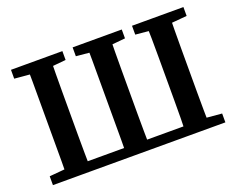

<svg xmlns="http://www.w3.org/2000/svg" viewBox="-107 -852 1279 1039"><g transform="rotate(-20 532.5 -332.0)"><path d="M122 0Q124 -52 124 -103Q124 -154 124 -206Q124 -258 124 -309V-355Q124 -408 124 -459.5Q124 -511 124 -562.5Q124 -614 122 -664H258Q257 -613 256.5 -561.5Q256 -510 256 -458Q256 -406 256 -355V-309Q256 -257 256 -205Q256 -153 256.5 -102Q257 -51 258 0ZM465 0Q467 -51 467 -102Q467 -153 467 -205Q467 -257 467 -309V-355Q467 -407 467 -458.5Q467 -510 467 -561.5Q467 -613 465 -664H600Q599 -614 598.5 -562.5Q598 -511 598 -459Q598 -407 598 -355V-309Q598 -258 598 -206Q598 -154 598.5 -103Q599 -52 600 0ZM807 0Q809 -51 809.5 -102Q810 -153 810 -205Q810 -257 810 -309V-355Q810 -406 810 -458Q810 -510 809.5 -561.5Q809 -613 807 -664H943Q942 -614 941.5 -562.5Q941 -511 941 -459.5Q941 -408 941 -355V-309Q941 -258 941 -206Q941 -154 941.5 -103Q942 -52 943 0ZM36 -613V-664H332V-613L204 -601H172ZM391 -613V-664H674V-613L549 -601H518ZM733 -613V-664H1029V-613L893 -601H861ZM36 0V-51L174 -63H187V0ZM878 0V-63H891L1029 -51V0ZM196 0V-57H869V0Z"/></g></svg>

Font: Source Serif 4 18pt SemiBold
Style: Regular
Weight: 600
Designer: Frank Grießhammer
Foundry: Adobe Systems Incorporated
Version: Version 4.004;hotconv 1.0.116;makeotfexe 2.5.65601